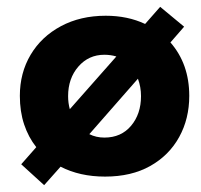

<svg xmlns="http://www.w3.org/2000/svg" viewBox="-20 -504 586 561"><path d="M518 -426 478 -380Q533 -317 533 -224Q533 -157 503.5 -103.5Q474 -50 419 -19Q364 12 287 12Q213 12 157 -17L109 37L42 -24L86 -74Q63 -103 50.5 -140.5Q38 -178 38 -224Q38 -291 69.5 -344Q101 -397 158 -427.5Q215 -458 289 -458Q353 -458 404 -434L448 -484ZM383 -274 241 -112Q261 -102 285 -102Q334 -102 363 -136.5Q392 -171 392 -223Q392 -250 383 -274ZM179 -223Q179 -203 184 -185L320 -339Q303 -344 285 -344Q239 -344 209 -309.5Q179 -275 179 -223Z"/></svg>

Font: Reem Kufi Ink
Style: Bold
Weight: 700
Designer: Khaled Hosny
Version: Version 1.002